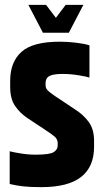

<svg xmlns="http://www.w3.org/2000/svg" viewBox="-20 -767 428 792"><path d="M22 -434Q22 -511 68.5 -553Q115 -595 227 -595Q258 -595 292.5 -591Q327 -587 349 -580V-447Q338 -451 304.5 -456.5Q271 -462 239 -462Q210 -462 194.5 -457.5Q179 -453 173.5 -444.5Q168 -436 168 -424V-416Q168 -404 175.5 -395.5Q183 -387 208 -370L289 -316Q324 -294 346 -264Q368 -234 368 -186V-161Q368 -79 314.5 -37Q261 5 150 5Q103 5 74 1.5Q45 -2 20 -8V-143Q35 -139 65.5 -134Q96 -129 127 -129Q185 -129 201.5 -139.5Q218 -150 218 -167V-176Q218 -192 206.5 -202.5Q195 -213 161 -235L93 -280Q63 -300 42.5 -329.5Q22 -359 22 -408ZM251 -747H324L264 -632H164ZM97 -747H170L257 -632H157Z"/></svg>

Font: Khand Variable Light
Style: Regular
Weight: 300
Designer: Satya Rajpurohit
Foundry: Indian Type Foundry
Version: Version 3.000